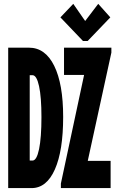

<svg xmlns="http://www.w3.org/2000/svg" viewBox="-20 -964 602 984"><path d="M22 0V-719.7H128.4Q211.9 -719.7 257.8 -626.7Q303.7 -533.7 303.7 -364.7Q303.7 -191.4 261.2 -95.7Q218.8 0 141.6 0ZM132.3 -141.1H146.5Q168 -141.1 180.2 -199.7Q192.4 -258.3 192.4 -364.3Q192.4 -465.8 180.2 -522.2Q168 -578.6 146.5 -578.6H132.3ZM292 0V-23.4L410.6 -578.1V-580.1H308.1V-719.7H550.8V-694.3L430.2 -141.6V-139.6H546.9V0ZM405.3 -753.9 289.6 -875 355.5 -944.3 416.5 -856.4 483.4 -944.3 545.4 -875 429.2 -753.9Z"/></svg>

Font: Reddit Mono ExtraBold
Style: Regular
Weight: 800
Monospace: yes
Designer: Stephen Hutchings
Foundry: Reddit
Version: Version 1.014